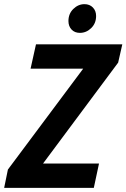

<svg xmlns="http://www.w3.org/2000/svg" viewBox="-31 -903 608 923"><path d="M-11 0 7 -88 369 -573H116L142 -690H557L537 -602L176 -117H445L420 0ZM298 -802Q298 -837 321.5 -860Q345 -883 375 -883Q400 -883 415.5 -867Q431 -851 431 -826Q431 -791 407.5 -768Q384 -745 353 -745Q328 -745 313 -761Q298 -777 298 -802Z"/></svg>

Font: Radio Canada Condensed SemiBold
Style: Italic
Weight: 600
Width: 3
Italic angle: -12°
Designer: Charles Daoud, Etienne Aubert Bonn, Alexandre Saumier Demers, Jacques Le Bailly
Foundry: Radio-Canada
Version: Version 2.104; ttfautohint (v1.8.4.7-5d5b);gftools[0.9.28.de